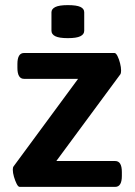

<svg xmlns="http://www.w3.org/2000/svg" viewBox="-20 -730 529 750"><path d="M245 -581Q211 -581 196 -588.5Q181 -596 181 -610V-682Q181 -695 196 -702.5Q211 -710 245 -710Q279 -710 294 -703Q309 -696 309 -682V-610Q309 -596 294 -588.5Q279 -581 245 -581ZM57 0Q51 0 45 -12Q39 -24 34.5 -39.5Q30 -55 30 -67Q30 -76 33 -80L285 -422H74Q48 -422 48 -465V-480Q48 -523 74 -523H427Q433 -523 439 -511Q445 -499 449 -483Q453 -467 453 -455Q453 -446 451 -441L200 -101H430Q456 -101 456 -58V-43Q456 0 430 0Z"/></svg>

Font: Asap SemiBold
Style: Regular
Weight: 600
Designer: Pablo Cosgaya
Foundry: Omnibus-Type
Version: Version 3.001; ttfautohint (v1.8.3)